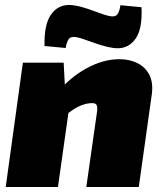

<svg xmlns="http://www.w3.org/2000/svg" viewBox="-20 -752 659 772"><path d="M460 -514Q501 -514 533 -498Q565 -482 581 -450Q597 -418 590 -370L538 0H327L370 -302Q373 -322 368 -330.5Q363 -339 343 -337Q325 -336 301 -326Q277 -316 242 -287L207 -374Q257 -438 325.5 -476Q394 -514 460 -514ZM236 -500 243 -366 263 -354 213 0H3L72 -500ZM257 -732Q276 -732 298.5 -726.5Q321 -721 343 -713Q365 -705 384.5 -698Q404 -691 417 -688Q443 -682 452 -694.5Q461 -707 464 -731L549 -723Q553 -636 525.5 -597Q498 -558 454 -558Q435 -558 412 -563.5Q389 -569 366 -577Q343 -585 323.5 -592Q304 -599 290 -602Q265 -607 256.5 -595Q248 -583 244 -559L159 -567Q157 -653 184.5 -692.5Q212 -732 257 -732Z"/></svg>

Font: Exo 2 Black
Style: Italic
Weight: 900
Italic angle: -8°
Designer: Natanael Gama
Foundry: Natanael Gama
Version: Version 2.010